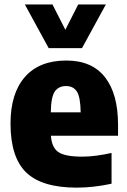

<svg xmlns="http://www.w3.org/2000/svg" viewBox="-20 -828 569 858"><path d="M322.5 10.5Q167.5 10.5 97.2 -57.2Q27 -125 27 -276Q27 -410.5 91.2 -484Q155.5 -557.5 276.5 -557.5Q390.5 -557.5 449 -483.2Q507.5 -409 507.5 -270V-221.5H207.5Q211 -169 240.8 -148.5Q270.5 -128 347 -128Q378 -128 411.5 -132.5Q445 -137 478.5 -144.5V-7Q397.5 10.5 322.5 10.5ZM275 -443.5Q242 -443.5 225 -419.2Q208 -395 207 -326H340.5Q339.5 -394.5 323.5 -419Q307.5 -443.5 275 -443.5ZM197.5 -613 91 -808H214.5L272 -695L329.5 -808H453L346.5 -613Z"/></svg>

Font: Encode Sans SmCnd XBd
Style: Regular
Weight: 800
Width: 4
Designer: Multiple Designers
Foundry: Impallari Type
Version: Version 3.002; ttfautohint (v1.8.3) -l 8 -r 50 -G 200 -x 14 